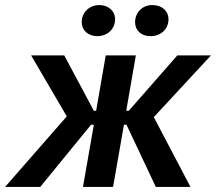

<svg xmlns="http://www.w3.org/2000/svg" viewBox="-60 -739 854 759"><path d="M-40 0H99L300 -246H311L268 0H387L430 -246H440L556 0H693L548 -276L774 -520H641L449 -301H439L477 -520H358L320 -301H311L194 -520H63L204 -279ZM325 -596C362 -596 395 -622 395 -663C395 -695 369 -719 333 -719C294 -719 263 -691 263 -651C263 -620 288 -596 325 -596ZM535 -596C574 -596 606 -622 606 -663C606 -695 581 -719 542 -719C504 -719 474 -691 474 -651C474 -619 498 -596 535 -596Z"/></svg>

Font: Fixel Display 20240404 SemiBold
Style: Italic
Weight: 600
Italic angle: -10°
Designer: AlfaBravo + MacPaw
Foundry: Kyrylo Tkachov, Marchela Mozhyna, Serhii Makarenko, Maria Weinstein, Zakhar Kryvoshyya
Version: Version 1.211;Glyphs 3.2 (3225)